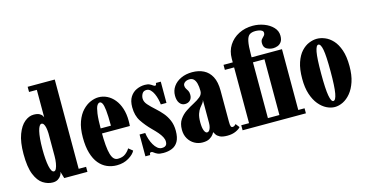

<svg xmlns="http://www.w3.org/2000/svg" viewBox="-78 -1111 2808 1475"><g transform="rotate(-15 1325.5 -373.0)"><path d="M191 10Q151.5 10 114.2 -13.5Q77 -37 53 -95.5Q29 -154 29 -259Q29 -354 51.8 -414.2Q74.5 -474.5 109.5 -503Q144.5 -531.5 181 -531.5Q211 -531.5 226.8 -523Q242.5 -514.5 248.5 -504.5Q254.5 -494.5 255.5 -490.5V-709H193.5V-750H409V-40H468V0H283.5L267.5 -54Q267 -40.5 257.8 -25.5Q248.5 -10.5 231.8 -0.2Q215 10 191 10ZM221 -70Q232 -70 239.5 -85.8Q247 -101.5 251.2 -127Q255.5 -152.5 255.5 -181V-364Q254.5 -390 250.5 -409Q246.5 -428 239.5 -438.2Q232.5 -448.5 222 -448.5Q213 -448.5 205 -435.8Q197 -423 191.2 -398.8Q185.5 -374.5 182.2 -339Q179 -303.5 179 -257.5Q179 -215 181.8 -180.2Q184.5 -145.5 189.8 -121Q195 -96.5 202.8 -83.2Q210.5 -70 221 -70Z M700.5 10Q659.5 10 623.5 -5.5Q587.5 -21 560.2 -53.8Q533 -86.5 517.5 -138.5Q502 -190.5 502 -263.5Q502 -337.5 520.8 -388.8Q539.5 -440 569.5 -471.5Q599.5 -503 633.2 -517.2Q667 -531.5 697 -531.5Q733 -531.5 765.2 -515.5Q797.5 -499.5 822.2 -469.2Q847 -439 861.2 -395.5Q875.5 -352 875.5 -296.5Q875.5 -286.5 875.2 -276.5Q875 -266.5 874 -256H645V-296H734Q734 -377 729.2 -418.8Q724.5 -460.5 716.2 -475.5Q708 -490.5 697 -490.5Q685.5 -490.5 675.2 -474.8Q665 -459 658.5 -413.5Q652 -368 652 -278Q652 -210 656 -163.5Q660 -117 668.5 -89Q677 -61 689.8 -48.8Q702.5 -36.5 720.5 -36.5Q759 -36.5 782.5 -55.2Q806 -74 816.5 -93.5L849.5 -67Q836.5 -39.5 795.8 -14.8Q755 10 700.5 10Z M1070 11Q1039 11 1022.8 3.2Q1006.5 -4.5 997.8 -12.2Q989 -20 980.5 -20Q972.5 -20 969.8 -15Q967 -10 967 0H929V-173.5H974Q977 -149 985.2 -123.5Q993.5 -98 1005.8 -76.8Q1018 -55.5 1034 -42.2Q1050 -29 1068.5 -29Q1083 -29 1092.2 -33.2Q1101.5 -37.5 1106 -46.2Q1110.5 -55 1110.5 -68.5Q1110.5 -87 1100.5 -106Q1090.5 -125 1072.8 -145.8Q1055 -166.5 1031.5 -189.5Q988.5 -232.5 958.5 -278Q928.5 -323.5 928.5 -390Q928.5 -441 948.5 -472Q968.5 -503 1000 -517.2Q1031.5 -531.5 1066 -531.5Q1089.5 -531.5 1103.5 -524.8Q1117.5 -518 1126.2 -511.2Q1135 -504.5 1141.5 -504.5Q1146 -504.5 1149.2 -508.5Q1152.5 -512.5 1152.5 -523.5H1191.5V-354.5H1146.5Q1145 -373.5 1139.2 -397Q1133.5 -420.5 1123.8 -441.8Q1114 -463 1100.2 -476.8Q1086.5 -490.5 1068.5 -490.5Q1044.5 -490.5 1033.8 -472.5Q1023 -454.5 1023 -434Q1023 -408.5 1044.2 -384Q1065.5 -359.5 1102 -327Q1127 -304.5 1150.8 -276.8Q1174.5 -249 1190 -212.8Q1205.5 -176.5 1205.5 -129Q1205.5 -76 1188 -45.2Q1170.5 -14.5 1139.8 -1.8Q1109 11 1070 11Z M1382.5 11Q1347.5 11 1318 -5.8Q1288.5 -22.5 1270.5 -53Q1252.5 -83.5 1252.5 -124.5Q1252.5 -173.5 1274.2 -205.2Q1296 -237 1328 -258.2Q1360 -279.5 1392 -296Q1424 -312.5 1445.8 -330.8Q1467.5 -349 1467.5 -375.5Q1467.5 -411 1461 -435.2Q1454.5 -459.5 1441.8 -471.8Q1429 -484 1410 -484Q1386.5 -484 1372 -473.2Q1357.5 -462.5 1357.5 -447.5Q1357.5 -433 1364.2 -422.5Q1371 -412 1377.8 -400Q1384.5 -388 1384.5 -367.5Q1384.5 -340 1368.5 -324.5Q1352.5 -309 1327.5 -309Q1301.5 -309 1285.2 -331Q1269 -353 1269 -391Q1269 -431.5 1291.2 -463.2Q1313.5 -495 1352.8 -513.2Q1392 -531.5 1442.5 -531.5Q1493.5 -531.5 1533 -511.8Q1572.5 -492 1595 -449.5Q1617.5 -407 1617.5 -338V-91Q1617.5 -63 1621.5 -53.8Q1625.5 -44.5 1634.5 -44.5Q1644.5 -44.5 1651.5 -50.2Q1658.5 -56 1662 -60L1685.5 -30Q1676 -16.5 1647.2 -3.2Q1618.5 10 1580 10Q1540.5 10 1520.2 -0.5Q1500 -11 1491.8 -24.2Q1483.5 -37.5 1479.5 -45Q1478 -40 1468.2 -26.5Q1458.5 -13 1438 -1Q1417.5 11 1382.5 11ZM1435.5 -54.5Q1445 -54.5 1452.2 -63.5Q1459.5 -72.5 1463.5 -87.8Q1467.5 -103 1467.5 -121V-304.5Q1465.5 -290.5 1455.5 -278.8Q1445.5 -267 1433.5 -251.5Q1421.5 -236 1412.5 -210.5Q1403.5 -185 1403.5 -143.5Q1403.5 -99.5 1412.8 -77Q1422 -54.5 1435.5 -54.5Z M1702 0V-40H1764V-483.5H1690.5V-523.5H1764V-553.5Q1764 -613.5 1793.2 -659Q1822.5 -704.5 1872.2 -730Q1922 -755.5 1984 -755.5Q2030 -755.5 2072.8 -739.5Q2115.5 -723.5 2143.2 -694.5Q2171 -665.5 2171 -626.5Q2171 -595 2158.5 -578Q2146 -561 2128 -554.5Q2110 -548 2093 -548Q2066.5 -548 2042.5 -560.8Q2018.5 -573.5 2018.5 -607.5Q2018.5 -628 2027.8 -638.5Q2037 -649 2046 -657.8Q2055 -666.5 2055 -681Q2055 -692.5 2045.5 -699Q2036 -705.5 2021.8 -708.2Q2007.5 -711 1994 -711Q1964.5 -711 1947 -699Q1929.5 -687 1921.8 -650.8Q1914 -614.5 1914 -541V-523.5H2013V-483.5H1914V-40H1977.5V0ZM1955.5 0V-40H2005.5V-483.5H1955.5V-523.5H2155.5V-40H2205.5V0Z M2434 11Q2402.5 11 2369.5 -5.2Q2336.5 -21.5 2308.5 -55.2Q2280.5 -89 2263.5 -140.8Q2246.5 -192.5 2246.5 -263.5Q2246.5 -340.5 2264.2 -392.2Q2282 -444 2310.2 -474.5Q2338.5 -505 2371.2 -518.2Q2404 -531.5 2434 -531.5Q2464 -531.5 2497 -518.2Q2530 -505 2558.5 -474.5Q2587 -444 2605 -392.2Q2623 -340.5 2623 -263.5Q2623 -192.5 2605.8 -140.8Q2588.5 -89 2560.5 -55.2Q2532.5 -21.5 2499.2 -5.2Q2466 11 2434 11ZM2434 -36.5Q2453 -36.5 2462.5 -88.8Q2472 -141 2472 -263.5Q2472 -386.5 2462.5 -435.8Q2453 -485 2434 -485Q2416.5 -485 2407 -435.8Q2397.5 -386.5 2397.5 -263.5Q2397.5 -141 2407 -88.8Q2416.5 -36.5 2434 -36.5Z"/></g></svg>

Font: Imbue Thin 10pt Black
Style: Regular
Weight: 900
Version: Version 1.102